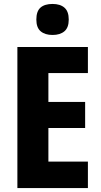

<svg xmlns="http://www.w3.org/2000/svg" viewBox="-20 -952 509 972"><path d="M425 0H68V-714H425V-582H225V-436H411V-304H225V-134H425ZM246 -932Q285 -932 306.5 -913Q328 -894 328 -853Q328 -812 306 -793.5Q284 -775 246 -775Q208 -775 186 -793.5Q164 -812 164 -853Q164 -895 185 -913.5Q206 -932 246 -932Z"/></svg>

Font: Noto Sans Lao Condensed ExtraBold
Style: Regular
Weight: 800
Width: 3
Designer: Monotype Design Team
Foundry: Monotype Imaging Inc.
Version: Version 2.003; ttfautohint (v1.8.4.7-5d5b)